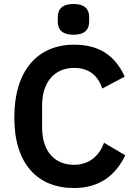

<svg xmlns="http://www.w3.org/2000/svg" viewBox="-20 -935 682 967"><path d="M350 -760C408 -760 429 -788 429 -825V-850C429 -887 408 -915 350 -915C292 -915 271 -887 271 -850V-825C271 -788 292 -760 350 -760ZM353 12C478 12 561 -49 611 -153L504 -216C481 -153 432 -105 353 -105C255 -105 192 -173 192 -293V-403C192 -522 255 -593 353 -593C431 -593 475 -551 495 -489L608 -549C559 -657 478 -710 353 -710C169 -710 52 -579 52 -344C52 -109 169 12 353 12Z"/></svg>

Font: Braiins Sans SemiBold
Style: Regular
Weight: 600
Designer: Mike Abbink, Paul van der Laan, Pieter van Rosmalen, Jiri Chlebus, Lubos Buracinsky
Foundry: Bold Monday, Sudetype
Version: Version 1.000;hotconv 1.0.109;makeotfexe 2.5.65596